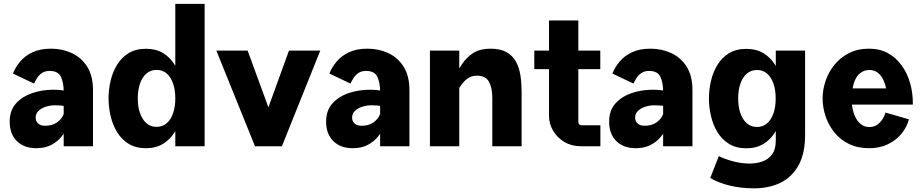

<svg xmlns="http://www.w3.org/2000/svg" viewBox="-20 -767 4838 1007"><path d="M467.8 -293.5Q467.8 -369.1 437.3 -417.2Q406.7 -465.3 356.7 -488.5Q306.6 -511.7 247.6 -511.7Q190.4 -511.7 150.6 -492.9Q110.8 -474.1 85.9 -444.3Q61 -414.6 47.9 -381.3L158.7 -328.6Q164.1 -341.3 173.6 -356.7Q183.1 -372.1 199.2 -383.5Q215.3 -395 240.2 -395Q285.2 -395 299.6 -363.8Q314 -332.5 314 -289.1V0H467.8ZM359.9 -167.5H313.5Q303.2 -141.6 278.3 -124.5Q253.4 -107.4 217.8 -107.4Q192.4 -107.4 179.7 -119.6Q167 -131.8 167 -149.9Q167 -170.9 181.9 -185.3Q196.8 -199.7 220.2 -207.3Q243.7 -214.8 269 -214.8Q285.2 -214.8 300.5 -213.4Q315.9 -211.9 329.1 -209.5L385.3 -274.9Q355.5 -283.7 325.7 -290Q295.9 -296.4 258.3 -296.4Q202.1 -296.4 149.9 -279.1Q97.7 -261.7 64.2 -224.9Q30.8 -188 30.8 -128.9Q30.8 -64 68.6 -26.9Q106.4 10.3 169.9 10.3Q215.8 10.3 248.3 -6.6Q280.8 -23.4 302.5 -50.3Q324.2 -77.1 337.9 -108.2Q351.6 -139.2 359.9 -167.5Z M1053.2 0V-746.6H899.4V0ZM801.3 -101.6Q770.5 -101.6 748.5 -120.4Q726.6 -139.2 714.6 -172.9Q702.6 -206.5 702.6 -251Q702.6 -295.4 714.4 -329.1Q726.1 -362.8 748.3 -381.6Q770.5 -400.4 801.3 -400.4Q832.5 -400.4 854.2 -381.6Q876 -362.8 887.7 -329.1Q899.4 -295.4 899.4 -251Q899.4 -206.5 887.7 -172.9Q876 -139.2 854 -120.4Q832 -101.6 801.3 -101.6ZM745.1 10.3Q798.3 10.3 835.7 -12.9Q873 -36.1 896.2 -74.2Q919.4 -112.3 930.2 -158.7Q940.9 -205.1 940.9 -251Q940.9 -297.4 930.2 -343.3Q919.4 -389.2 896.2 -427.2Q873 -465.3 835.7 -488.3Q798.3 -511.2 745.1 -511.2Q691.9 -511.2 654.5 -488.3Q617.2 -465.3 594 -427.2Q570.8 -389.2 560.1 -343.3Q549.3 -297.4 549.3 -251Q549.3 -205.1 560.1 -158.7Q570.8 -112.3 594 -74.2Q617.2 -36.1 654.5 -12.9Q691.9 10.3 745.1 10.3Z M1495.6 -501.5 1387.7 -204.1 1278.8 -501.5H1114.7L1317.4 0H1458.5L1659.7 -501.5Z M2127.4 -293.5Q2127.4 -369.1 2096.9 -417.2Q2066.4 -465.3 2016.4 -488.5Q1966.3 -511.7 1907.2 -511.7Q1850.1 -511.7 1810.3 -492.9Q1770.5 -474.1 1745.6 -444.3Q1720.7 -414.6 1707.5 -381.3L1818.4 -328.6Q1823.7 -341.3 1833.3 -356.7Q1842.8 -372.1 1858.9 -383.5Q1875 -395 1899.9 -395Q1944.8 -395 1959.2 -363.8Q1973.6 -332.5 1973.6 -289.1V0H2127.4ZM2019.5 -167.5H1973.1Q1962.9 -141.6 1938 -124.5Q1913.1 -107.4 1877.4 -107.4Q1852.1 -107.4 1839.4 -119.6Q1826.7 -131.8 1826.7 -149.9Q1826.7 -170.9 1841.6 -185.3Q1856.4 -199.7 1879.9 -207.3Q1903.3 -214.8 1928.7 -214.8Q1944.8 -214.8 1960.2 -213.4Q1975.6 -211.9 1988.8 -209.5L2044.9 -274.9Q2015.1 -283.7 1985.4 -290Q1955.6 -296.4 1918 -296.4Q1861.8 -296.4 1809.6 -279.1Q1757.3 -261.7 1723.9 -224.9Q1690.4 -188 1690.4 -128.9Q1690.4 -64 1728.3 -26.9Q1766.1 10.3 1829.6 10.3Q1875.5 10.3 1908 -6.6Q1940.4 -23.4 1962.2 -50.3Q1983.9 -77.1 1997.6 -108.2Q2011.2 -139.2 2019.5 -167.5Z M2388.7 0V-501.5H2234.9V0ZM2349.1 -338.4 2388.7 -305.7Q2400.9 -324.7 2414.1 -339.1Q2427.2 -353.5 2443.6 -361.8Q2460 -370.1 2481.9 -370.1Q2526.4 -370.1 2544.2 -338.6Q2562 -307.1 2562 -254.9V0H2715.8V-286.6Q2715.8 -330.1 2709.7 -370.6Q2703.6 -411.1 2686.5 -442.9Q2669.4 -474.6 2637 -493.2Q2604.5 -511.7 2552.2 -511.7Q2498.5 -511.7 2463.1 -489.7Q2427.7 -467.8 2401.9 -428.7Q2376 -389.6 2349.1 -338.4Z M3128.9 -109.9H3031.2Q3022 -109.9 3017.6 -115Q3013.2 -120.1 3013.2 -129.4V-659.7H2859.4V-160.2Q2859.4 -118.2 2880.9 -81.5Q2902.3 -44.9 2939.9 -22.5Q2977.5 0 3026.4 0H3128.9ZM2782.2 -404.3H3128.4V-501.5H2782.2Z M3611.8 -293.5Q3611.8 -369.1 3581.3 -417.2Q3550.8 -465.3 3500.7 -488.5Q3450.7 -511.7 3391.6 -511.7Q3334.5 -511.7 3294.7 -492.9Q3254.9 -474.1 3230 -444.3Q3205.1 -414.6 3191.9 -381.3L3302.7 -328.6Q3308.1 -341.3 3317.6 -356.7Q3327.1 -372.1 3343.3 -383.5Q3359.4 -395 3384.3 -395Q3429.2 -395 3443.6 -363.8Q3458 -332.5 3458 -289.1V0H3611.8ZM3503.9 -167.5H3457.5Q3447.3 -141.6 3422.4 -124.5Q3397.5 -107.4 3361.8 -107.4Q3336.4 -107.4 3323.7 -119.6Q3311 -131.8 3311 -149.9Q3311 -170.9 3325.9 -185.3Q3340.8 -199.7 3364.3 -207.3Q3387.7 -214.8 3413.1 -214.8Q3429.2 -214.8 3444.6 -213.4Q3460 -211.9 3473.1 -209.5L3529.3 -274.9Q3499.5 -283.7 3469.7 -290Q3439.9 -296.4 3402.3 -296.4Q3346.2 -296.4 3293.9 -279.1Q3241.7 -261.7 3208.3 -224.9Q3174.8 -188 3174.8 -128.9Q3174.8 -64 3212.6 -26.9Q3250.5 10.3 3314 10.3Q3359.9 10.3 3392.3 -6.6Q3424.8 -23.4 3446.5 -50.3Q3468.3 -77.1 3481.9 -108.2Q3495.6 -139.2 3503.9 -167.5Z M4048.8 -501.5V-28.8Q4048.8 16.1 4029.8 42.2Q4010.7 68.4 3979.2 79.6Q3947.8 90.8 3911.1 90.8Q3868.2 90.8 3824.7 79.1Q3781.2 67.4 3750 51.8L3705.1 166.5Q3747.6 191.9 3806.9 206.3Q3866.2 220.7 3935.5 220.7Q4012.7 220.7 4073 191.7Q4133.3 162.6 4168 100.3Q4202.6 38.1 4202.6 -61V-501.5ZM3950.2 -101.1Q3919.4 -101.1 3897.5 -119.9Q3875.5 -138.7 3863.5 -172.4Q3851.6 -206.1 3851.6 -250.5Q3851.6 -294.9 3863.3 -328.6Q3875 -362.3 3897.2 -381.1Q3919.4 -399.9 3950.2 -399.9Q3981.4 -399.9 4003.2 -381.1Q4024.9 -362.3 4036.6 -328.6Q4048.3 -294.9 4048.3 -250.5Q4048.3 -206.1 4036.6 -172.4Q4024.9 -138.7 4002.9 -119.9Q3981 -101.1 3950.2 -101.1ZM3894 10.7Q3947.3 10.7 3984.6 -12.5Q4022 -35.6 4045.2 -73.7Q4068.4 -111.8 4079.1 -158.2Q4089.8 -204.6 4089.8 -250.5Q4089.8 -296.9 4079.1 -342.8Q4068.4 -388.7 4045.2 -426.8Q4022 -464.8 3984.6 -487.8Q3947.3 -510.7 3894 -510.7Q3840.8 -510.7 3803.5 -487.8Q3766.1 -464.8 3742.9 -426.8Q3719.7 -388.7 3709 -342.8Q3698.2 -296.9 3698.2 -250.5Q3698.2 -204.6 3709 -158.2Q3719.7 -111.8 3742.9 -73.7Q3766.1 -35.6 3803.5 -12.5Q3840.8 10.7 3894 10.7Z M4448.2 -218.3H4767.6V-227.1Q4767.6 -281.7 4752.9 -332.5Q4738.3 -383.3 4709.2 -423.8Q4680.2 -464.4 4637.2 -488Q4594.2 -511.7 4538.1 -511.7Q4478.5 -511.7 4432.9 -488.5Q4387.2 -465.3 4356.4 -427.2Q4325.7 -389.2 4310.1 -343Q4294.4 -296.9 4294.4 -250.5Q4294.4 -204.6 4309.6 -158.4Q4324.7 -112.3 4355 -74Q4385.3 -35.6 4431.2 -12.7Q4477.1 10.3 4539.1 10.3Q4595.2 10.3 4638.4 -11.2Q4681.6 -32.7 4709.5 -67.4Q4737.3 -102.1 4747.1 -141.1L4624 -176.8Q4616.2 -147 4594 -123.8Q4571.8 -100.6 4540 -100.6Q4513.2 -100.6 4493.7 -116.9Q4474.1 -133.3 4462.9 -160.2Q4451.7 -187 4448.2 -218.3ZM4451.7 -303.2Q4460 -352.1 4483.4 -376Q4506.8 -399.9 4540 -399.9Q4564 -399.9 4581.5 -387.2Q4599.1 -374.5 4610.6 -352.5Q4622.1 -330.6 4627.4 -303.2Z"/></svg>

Font: Estedad-VF-FD Black
Style: Regular
Weight: 900
Designer: Amin Abedi
Version: Version 4.000